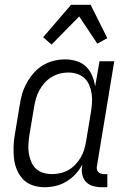

<svg xmlns="http://www.w3.org/2000/svg" viewBox="-20 -777 540 805"><path d="M167 8Q141 8 117 0Q93 -8 76.5 -25.5Q60 -43 50.5 -66Q41 -89 38.5 -114Q36 -139 37 -165Q38 -191 43 -218L63 -338Q66 -361 73 -384Q80 -407 92 -429Q104 -451 121 -470.5Q138 -490 159.5 -503Q181 -516 205 -522Q229 -528 252 -528Q277 -528 300.5 -521Q324 -514 340.5 -498Q357 -482 366 -460.5Q375 -439 379 -415L397 -520H459L387 -84Q385 -76 386 -69Q387 -62 391 -57Q395 -52 402 -49.5Q409 -47 416 -47H430V8H407Q388 8 370 3Q352 -2 340 -15Q328 -28 324.5 -46.5Q321 -65 325 -84V-87Q314 -66 297 -47.5Q280 -29 258.5 -16Q237 -3 213.5 2.5Q190 8 167 8ZM198 -47Q215 -47 233 -51Q251 -55 267.5 -64.5Q284 -74 296.5 -87.5Q309 -101 318.5 -117Q328 -133 333 -150Q338 -167 341 -185L361 -305Q364 -324 365.5 -343.5Q367 -363 364.5 -382Q362 -401 355 -418.5Q348 -436 335 -448.5Q322 -461 304 -467Q286 -473 266 -473Q249 -473 231 -468.5Q213 -464 196.5 -454Q180 -444 167 -429.5Q154 -415 145 -398.5Q136 -382 131 -364Q126 -346 123 -329L103 -209Q100 -189 99 -170Q98 -151 101 -133Q104 -115 111 -98.5Q118 -82 130.5 -70Q143 -58 161 -52.5Q179 -47 198 -47ZM196 -590 161 -621 278 -757H360L430 -617L388 -594L312 -708Z"/></svg>

Font: Iosevka Curly Slab Light
Style: Italic
Weight: 300
Italic angle: -9°
Monospace: yes
Designer: Belleve Invis
Foundry: Belleve Invis
Version: Version 22.1.2; ttfautohint (v1.8.4)